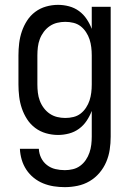

<svg xmlns="http://www.w3.org/2000/svg" viewBox="-20 -548 540 791"><path d="M247 223Q224 223 201.5 219.5Q179 216 158 207.5Q137 199 119 184.5Q101 170 88.5 151Q76 132 69.5 110Q63 88 62 65H140Q141 85 149.5 102.5Q158 120 173.5 132Q189 144 208 148.5Q227 153 247 153Q264 153 280.5 149Q297 145 310.5 135Q324 125 333.5 111Q343 97 348.5 81Q354 65 356 48.5Q358 32 358 15V-91Q350 -70 337 -50.5Q324 -31 305.5 -17.5Q287 -4 264.5 2Q242 8 219 8Q194 8 169.5 1Q145 -6 125 -21Q105 -36 91.5 -57Q78 -78 70 -101.5Q62 -125 59 -150Q56 -175 56 -200V-320Q56 -345 59 -370Q62 -395 70 -418.5Q78 -442 91.5 -463Q105 -484 125 -499Q145 -514 169.5 -521Q194 -528 219 -528Q242 -528 264.5 -522Q287 -516 305.5 -502.5Q324 -489 337 -469.5Q350 -450 358 -429V-520H436V15Q436 42 432 68.5Q428 95 417.5 119.5Q407 144 389.5 164.5Q372 185 349 198.5Q326 212 299.5 217.5Q273 223 247 223ZM249 -62Q266 -62 282.5 -66Q299 -70 312 -80Q325 -90 334.5 -104.5Q344 -119 349 -134.5Q354 -150 356 -166.5Q358 -183 358 -200V-320Q358 -337 356 -353.5Q354 -370 349 -385.5Q344 -401 334.5 -415.5Q325 -430 312 -440Q299 -450 282.5 -454Q266 -458 249 -458Q232 -458 215.5 -454Q199 -450 185 -440.5Q171 -431 160.5 -417Q150 -403 144 -387Q138 -371 136 -354Q134 -337 134 -320V-200Q134 -183 136 -166Q138 -149 144 -133Q150 -117 160.5 -103Q171 -89 185 -79.5Q199 -70 215.5 -66Q232 -62 249 -62Z"/></svg>

Font: Iosevka SS04
Style: Regular
Weight: 400
Monospace: yes
Designer: Belleve Invis
Foundry: Belleve Invis
Version: Version 19.0.0; ttfautohint (v1.8.4)